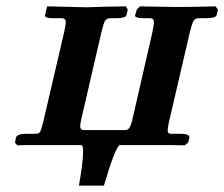

<svg xmlns="http://www.w3.org/2000/svg" viewBox="-20 -454 702 601"><path d="M457 -353Q461.9 -377.9 461.9 -383.8Q461.9 -397 449.2 -397H428.2Q415 -397 408.4 -399.4Q401.9 -401.9 402.8 -405.8L408.2 -423.8L418 -434.1L527.8 -432.1Q581.1 -432.1 654.8 -434.1L662.1 -423.8L658.2 -407.2Q656.2 -397.5 627.9 -397H603Q590.8 -397 585.9 -388.9Q581.1 -380.9 574.2 -353L508.8 -71.8Q504.9 -54.7 504.9 -44.9Q504.9 -35.2 516.1 -35.2H544.9Q572.8 -35.2 573.2 -23.9L568.8 -7.8L558.1 1L535.6 0.5Q513.2 0 501 0H434.1H356Q342.8 0 305.2 127H227.1Q240.2 51.8 240.2 20Q240.2 0 233.9 0H160.2Q160.2 0 85.9 0Q80.1 0 73 0Q65.9 0 59.6 0Q53.2 0 47.1 0.5Q41 1 37.6 1H34.2L26.9 -7.8L29.8 -22.9Q32.7 -35.2 63 -35.2H91.8Q101.6 -35.2 105.2 -41Q108.9 -46.9 115.2 -71.8L181.2 -355Q186 -377.9 186 -384.8Q186 -397 171.9 -397H146Q132.8 -397 126.5 -399.4Q120.1 -401.9 121.1 -405.8L126 -428.2L127.9 -434.1L251 -431.2Q269 -432.1 312.5 -433.1Q356 -434.1 374 -434.1L379.9 -423.8L376 -407.2Q374 -397.5 346.2 -397H326.2Q314 -397 309.1 -389.4Q304.2 -381.8 297.9 -355L235.8 -86.9Q231 -66.9 231 -59.1Q231 -46.9 241.2 -46.9H372.1Q380.9 -46.9 386 -55.4Q391.1 -64 396 -86.9Z"/></svg>

Font: Linux Libertine
Style: Semibold Italic
Weight: 600
Italic angle: -11.5°
Designer: Philipp H. Poll
Foundry: Philipp H. Poll
Version: Version 5.1.2 ; ttfautohint (v0.9)